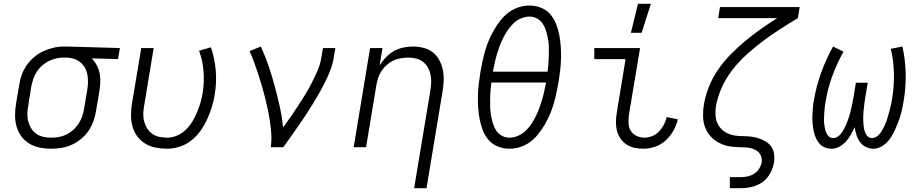

<svg xmlns="http://www.w3.org/2000/svg" viewBox="-20 -772 4840 1007"><path d="M248 8Q217 8 187.5 2Q158 -4 133.5 -19Q109 -34 92 -57Q75 -80 67 -108Q59 -136 59 -166.5Q59 -197 64 -228L81 -328Q85 -355 94.5 -381Q104 -407 120.5 -430.5Q137 -454 159.5 -473Q182 -492 207.5 -503.5Q233 -515 260 -521.5Q287 -528 314 -528H331L609 -520L599 -462L461 -466Q476 -451 487 -430.5Q498 -410 502.5 -387.5Q507 -365 506 -340.5Q505 -316 501 -292L484 -192Q480 -165 470.5 -138Q461 -111 445 -87Q429 -63 406 -44Q383 -25 357 -13Q331 -1 303 3.5Q275 8 248 8ZM248 -50Q268 -50 288.5 -53.5Q309 -57 328.5 -66.5Q348 -76 364.5 -91Q381 -106 392.5 -124Q404 -142 411 -161.5Q418 -181 421 -202L438 -302Q441 -322 441.5 -341.5Q442 -361 438.5 -380Q435 -399 426 -415.5Q417 -432 403 -444Q389 -456 371 -462.5Q353 -469 334 -470H311Q292 -470 272 -465Q252 -460 233.5 -450.5Q215 -441 199 -426.5Q183 -412 172 -394.5Q161 -377 154.5 -357.5Q148 -338 144 -318L128 -218Q124 -197 123.5 -176Q123 -155 128 -135.5Q133 -116 143.5 -99Q154 -82 170 -70.5Q186 -59 206.5 -54.5Q227 -50 248 -50Z M856 8Q825 8 795.5 2Q766 -4 741.5 -19Q717 -34 700 -57Q683 -80 675 -108Q667 -136 667 -166.5Q667 -197 672 -228L721 -520H786L736 -218Q732 -197 731.5 -176Q731 -155 736 -135.5Q741 -116 751.5 -99Q762 -82 778 -70.5Q794 -59 814.5 -54.5Q835 -50 856 -50Q882 -50 907.5 -60.5Q933 -71 953.5 -90.5Q974 -110 988.5 -134Q1003 -158 1013.5 -183Q1024 -208 1031.5 -233.5Q1039 -259 1043 -285Q1052 -342 1047.5 -398.5Q1043 -455 1024 -506L1086 -524Q1106 -467 1111.5 -403.5Q1117 -340 1106 -275Q1101 -243 1091 -210.5Q1081 -178 1066.5 -146.5Q1052 -115 1031.5 -86Q1011 -57 983 -35Q955 -13 921.5 -2.5Q888 8 856 8Z M1400 0Q1405 -34 1403 -67.5Q1401 -101 1396 -133.5Q1391 -166 1384.5 -197.5Q1378 -229 1370 -260.5Q1362 -292 1353 -323Q1344 -354 1334 -384.5Q1324 -415 1313 -445Q1302 -475 1289 -504L1348 -528Q1371 -478 1388.5 -426.5Q1406 -375 1420.5 -321.5Q1435 -268 1447 -214Q1459 -160 1465 -104Q1486 -132 1506 -161Q1526 -190 1545 -219.5Q1564 -249 1582.5 -279Q1601 -309 1616.5 -340Q1632 -371 1646 -403Q1660 -435 1665 -468L1674 -520H1739L1730 -468Q1725 -436 1713 -405Q1701 -374 1686 -343.5Q1671 -313 1654.5 -284Q1638 -255 1620 -226Q1602 -197 1583.5 -168.5Q1565 -140 1545 -111.5Q1525 -83 1505.5 -55.5Q1486 -28 1466 0Z M2152 215 2238 -302Q2241 -323 2241.5 -343.5Q2242 -364 2237.5 -383.5Q2233 -403 2223 -420Q2213 -437 2197.5 -448.5Q2182 -460 2162.5 -465Q2143 -470 2122 -470Q2102 -470 2082 -466.5Q2062 -463 2043.5 -454.5Q2025 -446 2009 -432Q1993 -418 1981.5 -400.5Q1970 -383 1963.5 -364Q1957 -345 1954 -325L1900 0H1835L1921 -520H1986L1971 -429Q1985 -452 2004 -471.5Q2023 -491 2046 -504Q2069 -517 2094.5 -522.5Q2120 -528 2145 -528Q2174 -528 2201.5 -521Q2229 -514 2250 -497.5Q2271 -481 2284 -457Q2297 -433 2302.5 -406Q2308 -379 2307 -350Q2306 -321 2301 -292L2217 215Z M2652 8Q2620 8 2591.5 -3.5Q2563 -15 2543.5 -37Q2524 -59 2513 -87Q2502 -115 2496 -145Q2490 -175 2488 -206Q2486 -237 2486.5 -268.5Q2487 -300 2491 -332Q2495 -364 2500 -396Q2505 -424 2511 -452Q2517 -480 2525 -507.5Q2533 -535 2544.5 -562Q2556 -589 2571 -615Q2586 -641 2605 -665Q2624 -689 2648 -707Q2672 -725 2700.5 -734Q2729 -743 2757 -743Q2789 -743 2817.5 -731.5Q2846 -720 2865.5 -698Q2885 -676 2896 -648Q2907 -620 2913 -590Q2919 -560 2921 -529Q2923 -498 2922.5 -466.5Q2922 -435 2918 -403Q2914 -371 2909 -339Q2904 -311 2898 -283Q2892 -255 2884 -227.5Q2876 -200 2864.5 -173Q2853 -146 2838 -120Q2823 -94 2804 -70Q2785 -46 2761 -28Q2737 -10 2708.5 -1Q2680 8 2652 8ZM2852 -396Q2855 -418 2856.5 -440Q2858 -462 2858.5 -484Q2859 -506 2858.5 -527.5Q2858 -549 2854 -569.5Q2850 -590 2844 -610Q2838 -630 2827 -647Q2816 -664 2797.5 -674.5Q2779 -685 2757 -685Q2735 -685 2712.5 -675.5Q2690 -666 2673 -649.5Q2656 -633 2642.5 -613Q2629 -593 2618.5 -572Q2608 -551 2600 -529Q2592 -507 2585.5 -485Q2579 -463 2574.5 -441Q2570 -419 2565 -396ZM2652 -50Q2674 -50 2696.5 -59.5Q2719 -69 2736.5 -85.5Q2754 -102 2767 -122Q2780 -142 2790.5 -163Q2801 -184 2809 -206Q2817 -228 2823.5 -250Q2830 -272 2834.5 -294Q2839 -316 2844 -339H2557Q2554 -317 2552.5 -295Q2551 -273 2550.5 -251Q2550 -229 2551 -207.5Q2552 -186 2555.5 -165.5Q2559 -145 2565 -125Q2571 -105 2582 -88Q2593 -71 2611.5 -60.5Q2630 -50 2652 -50Z M3354 8Q3330 8 3307 3Q3284 -2 3265.5 -14.5Q3247 -27 3234 -46Q3221 -65 3215.5 -87.5Q3210 -110 3210.5 -134Q3211 -158 3215 -182L3261 -462H3097V-520H3337L3279 -173Q3276 -150 3276.5 -127.5Q3277 -105 3287.5 -87Q3298 -69 3318 -59.5Q3338 -50 3361 -50Q3381 -50 3401.5 -58.5Q3422 -67 3437 -83Q3452 -99 3462 -118.5Q3472 -138 3477 -158L3535 -146Q3528 -116 3512 -87Q3496 -58 3471.5 -35.5Q3447 -13 3416 -2.5Q3385 8 3354 8ZM3289 -600 3326 -752H3394L3345 -600Z M3808 215V157H3867Q3885 157 3902.5 153Q3920 149 3935.5 139Q3951 129 3961.5 112.5Q3972 96 3975 79Q3977 62 3971.5 47Q3966 32 3954.5 22.5Q3943 13 3927.5 8Q3912 3 3896 1.5Q3880 0 3863.5 0Q3847 0 3830.5 -1.5Q3814 -3 3798.5 -6Q3783 -9 3768.5 -15Q3754 -21 3740.5 -29Q3727 -37 3716 -47.5Q3705 -58 3696 -70.5Q3687 -83 3681 -97Q3675 -111 3671.5 -126.5Q3668 -142 3667.5 -158Q3667 -174 3668 -190.5Q3669 -207 3672 -224V-225Q3680 -272 3699 -319Q3718 -366 3747 -408Q3776 -450 3812.5 -487Q3849 -524 3888.5 -557Q3928 -590 3970 -619.5Q4012 -649 4056 -677H3747L3756 -735H4174L4165 -677Q4118 -649 4072 -619.5Q4026 -590 3982 -557Q3938 -524 3897 -487Q3856 -450 3822.5 -407Q3789 -364 3766.5 -315Q3744 -266 3735 -215Q3732 -194 3732.5 -172.5Q3733 -151 3740 -132Q3747 -113 3761 -98Q3775 -83 3793 -74Q3811 -65 3832 -61.5Q3853 -58 3875 -58H3876Q3898 -58 3919 -55.5Q3940 -53 3959.5 -46.5Q3979 -40 3997 -29Q4015 -18 4026 -1.5Q4037 15 4040 36Q4043 57 4040 78Q4035 107 4020.5 135Q4006 163 3981 181.5Q3956 200 3926 207.5Q3896 215 3867 215Z M4342 8Q4322 8 4304.5 0.5Q4287 -7 4275.5 -21.5Q4264 -36 4257 -53.5Q4250 -71 4246.5 -90Q4243 -109 4241.5 -128.5Q4240 -148 4241 -168Q4242 -188 4243.5 -208Q4245 -228 4249 -248Q4261 -319 4286.5 -390Q4312 -461 4349 -528L4404 -501Q4369 -439 4345 -372.5Q4321 -306 4310 -239Q4308 -225 4306 -211.5Q4304 -198 4303.5 -184Q4303 -170 4302 -156.5Q4301 -143 4302 -129.5Q4303 -116 4305.5 -103Q4308 -90 4312.5 -78Q4317 -66 4326.5 -57Q4336 -48 4350 -48Q4362 -48 4373 -55Q4384 -62 4392 -72.5Q4400 -83 4406 -94.5Q4412 -106 4417 -117.5Q4422 -129 4426.5 -140.5Q4431 -152 4434.5 -164Q4438 -176 4441 -188Q4444 -200 4446.5 -212Q4449 -224 4451.5 -236Q4454 -248 4456 -260L4469 -338H4531L4518 -260Q4516 -248 4514.5 -236Q4513 -224 4511.5 -212Q4510 -200 4509 -188Q4508 -176 4507.5 -164Q4507 -152 4507.5 -140.5Q4508 -129 4509 -117Q4510 -105 4512.5 -94Q4515 -83 4519.5 -72.5Q4524 -62 4533 -55Q4542 -48 4554 -48Q4566 -48 4577 -55Q4588 -62 4595.5 -72Q4603 -82 4609 -93Q4615 -104 4620.5 -115.5Q4626 -127 4630 -138.5Q4634 -150 4637 -161.5Q4640 -173 4643.5 -184.5Q4647 -196 4649.5 -207.5Q4652 -219 4654.5 -231Q4657 -243 4659 -254Q4670 -321 4668.5 -387.5Q4667 -454 4652 -516L4713 -528Q4728 -461 4730 -389.5Q4732 -318 4720 -246Q4717 -227 4713 -207.5Q4709 -188 4703.5 -169Q4698 -150 4691 -131.5Q4684 -113 4675.5 -94.5Q4667 -76 4657 -58.5Q4647 -41 4632.5 -26Q4618 -11 4599 -1.5Q4580 8 4561 8Q4539 8 4520.5 -1.5Q4502 -11 4490 -27.5Q4478 -44 4472 -64Q4466 -84 4462 -105Q4454 -86 4443 -66.5Q4432 -47 4417.5 -30.5Q4403 -14 4383 -3Q4363 8 4342 8Z"/></svg>

Font: Iosevka Light Extended
Style: Italic
Weight: 300
Width: 7
Italic angle: -9°
Monospace: yes
Designer: Belleve Invis
Foundry: Belleve Invis
Version: Version 32.5.0; ttfautohint (v1.8.4)